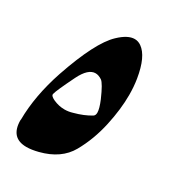

<svg xmlns="http://www.w3.org/2000/svg" viewBox="-114 -472 475 535"><g transform="rotate(30 123.5 -205.0)"><path d="M138.2 -266.6Q127.4 -273.9 117.2 -273.9Q93.8 -273.9 74.2 -234.4Q45.9 -176.8 43.5 -165.5Q43 -164.1 43 -163.1Q43 -157.2 56.6 -150.9Q74.2 -143.1 92.3 -143.1Q105 -143.1 117.7 -147Q148.9 -155.3 170.9 -168.9Q176.3 -172.4 176.3 -181.2Q176.3 -193.8 166 -218.3Q147.9 -259.8 138.2 -266.6ZM216.8 -168.5Q204.6 -112.8 178.7 -66.9Q152.8 -21 89.8 -4.9Q68.8 0.5 52.7 0.5Q1 0.5 1 -56.6Q1 -57.6 1.5 -58.1Q2 -134.8 31.2 -221.7Q73.7 -346.2 115.2 -385.3Q142.1 -411.1 164.1 -411.1Q175.3 -411.1 185.1 -404.3Q213.9 -384.3 224.6 -318.8Q228.5 -294.4 228.5 -268.1Q228.5 -222.2 216.8 -168.5Z"/></g></svg>

Font: Aref Ruqaa
Style: Regular
Weight: 400
Designer: Abdullah Aref
Version: Version 1.002